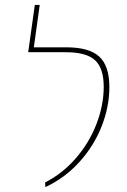

<svg xmlns="http://www.w3.org/2000/svg" viewBox="-20 -752 518 783"><path d="M164 -8Q235 -44 289.5 -107Q344 -170 373.5 -246.5Q403 -323 403 -398Q403 -474 367.5 -506.5Q332 -539 249 -539H95L122 -732H142L118 -559H251Q344 -559 385 -521Q426 -483 426 -397Q426 -316 394 -235.5Q362 -155 302.5 -90Q243 -25 165 11Z"/></svg>

Font: FiraGO Thin
Style: Italic
Weight: 100
Italic angle: -8°
Designer: bBox Type GmbH
Foundry: bBox Type GmbH
Version: Version 1.001